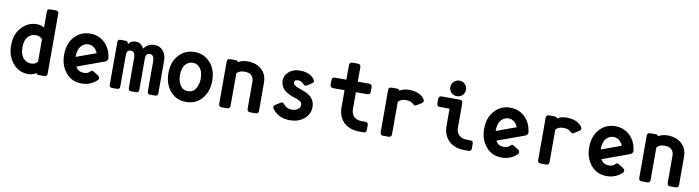

<svg xmlns="http://www.w3.org/2000/svg" viewBox="-31 -1421 7678 2110"><g transform="rotate(10 3808.5 -366.0)"><path d="M468.8 0Q468.8 0 405.3 0Q380.4 0 380.4 -17.6Q338.4 9.8 289.6 9.8Q191.4 9.8 127 -60.1Q50.3 -142.6 50.3 -268.6Q50.3 -398.4 127 -476.6Q196.3 -546.9 289.6 -546.9Q334.5 -546.9 373.5 -523.9V-701.2Q373.5 -732.4 405.3 -732.4H468.8Q500.5 -732.4 500.5 -701.2V-31.2Q500.5 0 468.8 0ZM373.5 -394Q346.7 -426.3 301.8 -426.3Q250.5 -426.3 217.3 -392.6Q177.2 -351.6 177.2 -269.3Q177.2 -187 215.8 -146.5Q251.5 -109.9 302.2 -109.9Q347.7 -109.9 373.5 -143.6Z M885.7 9.8Q781.7 9.8 717.3 -60.5Q642.1 -142.6 642.1 -268.6Q642.1 -398.9 717.3 -476.6Q785.6 -546.9 886.7 -546.9Q987.8 -546.9 1056.2 -476.6Q1114.7 -416 1128.4 -320.3Q1128.9 -316.9 1128.9 -313.5Q1128.9 -284.2 1097.2 -272.5L796.9 -163.1Q800.3 -157.2 808.1 -146.5Q835 -109.9 888.7 -109.9Q930.7 -109.9 951.2 -130.9Q967.8 -147.9 977.1 -147.9Q986.8 -147.9 998 -140.6L1048.3 -108.4Q1065.9 -97.2 1065.9 -82Q1065.9 -68.4 1058.1 -60.5Q987.8 9.8 885.7 9.8ZM770.5 -266.6Q770.5 -266.6 991.2 -347.2Q982.9 -373 963.9 -393.1Q931.6 -427.2 886.7 -427.2Q841.8 -427.2 809.6 -393.1Q770.5 -351.6 770.5 -266.6Z M1225.6 0Q1193.8 0 1193.8 -31.2V-505.9Q1193.8 -537.1 1225.6 -537.1H1279.3Q1311 -537.1 1311 -505.9V-501Q1338.4 -546.9 1394.5 -546.9Q1439.5 -546.9 1465.3 -515.6Q1475.6 -503.4 1485.8 -483.9Q1529.3 -546.9 1602.1 -546.9Q1658.2 -546.9 1691.9 -512.2Q1735.8 -467.8 1735.8 -398.4V-31.2Q1735.8 0 1704.1 0H1650.4Q1618.7 0 1618.7 -31.2V-364.3Q1618.7 -405.3 1605 -423.3Q1592.8 -439.9 1569.8 -439.9Q1523.4 -439.5 1523.4 -386.2V-31.2Q1523.4 0 1491.7 0H1438Q1406.2 0 1406.2 -31.2V-364.3Q1406.2 -405.8 1392.1 -423.8Q1379.9 -439.9 1357.4 -439.9Q1311 -439.5 1311 -386.2V-31.2Q1311 0 1279.3 0Z M2129.4 -146.5Q2167 -197.8 2167 -269Q2167 -351.1 2127.9 -393.1Q2095.7 -427.2 2050.8 -427.2Q2005.9 -427.2 1973.6 -393.1Q1934.6 -351.1 1934.6 -269Q1934.6 -197.8 1972.2 -146.5Q1999 -109.9 2050.8 -109.9Q2102.5 -109.9 2129.4 -146.5ZM1881.3 -60.5Q1806.2 -142.6 1806.2 -268.6Q1806.2 -398.9 1881.3 -476.6Q1949.7 -546.9 2050.8 -546.9Q2151.9 -546.9 2220.2 -476.6Q2295.4 -398.9 2295.4 -268.6Q2295.4 -142.6 2220.2 -60.5Q2155.8 9.8 2050.8 9.8Q1945.8 9.8 1881.3 -60.5Z M2448.7 0Q2414.6 0 2414.6 -33.7V-503.4Q2414.6 -537.1 2448.7 -537.1H2507.3Q2531.7 -537.1 2538.6 -520Q2582 -546.9 2640.6 -546.9Q2738.8 -546.9 2797.9 -493.7Q2858.9 -439 2858.9 -344.7V-33.7Q2858.9 0 2824.7 0H2766.1Q2731.9 0 2731.9 -33.7V-337.9Q2731.9 -380.4 2705.8 -405Q2679.7 -429.7 2628.4 -429.7Q2569.3 -429.7 2541.5 -395V-33.7Q2541.5 0 2507.3 0Z M3210 9.8Q3083 9.8 3014.2 -80.6Q3006.3 -90.8 3006.3 -102.1Q3006.3 -117.2 3023.9 -128.4L3073.7 -160.2Q3085.4 -167.5 3094.7 -167.5Q3107.4 -167 3120.6 -150.4Q3154.8 -107.9 3208.5 -107.9Q3248 -107.9 3276.4 -127.4Q3303.7 -147 3303.7 -175.3Q3303.7 -196.8 3288.6 -210.9Q3275.4 -223.1 3249 -232.4L3195.8 -251Q3135.3 -272 3101.6 -303.7Q3056.6 -345.7 3056.6 -406.7Q3056.6 -467.8 3110.8 -511.2Q3155.8 -546.9 3229 -546.9Q3335.9 -546.9 3388.7 -479Q3396.5 -468.3 3396.5 -457.5Q3396.5 -442.4 3378.9 -431.2L3331.5 -400.9Q3320.3 -393.6 3310.5 -393.6Q3300.3 -393.6 3284.7 -410.6Q3259.8 -438 3228 -438Q3193.8 -438 3186 -419.9Q3183.6 -414.1 3183.6 -405.3Q3183.6 -377 3241.2 -356L3306.2 -332Q3360.8 -312 3391.1 -279.8Q3430.7 -237.8 3430.7 -177.2Q3430.7 -98.1 3372.1 -46.4Q3307.6 9.8 3210 9.8Z M3989.3 0Q3868.7 0 3805.2 -66.4Q3745.1 -129.4 3745.1 -228.5V-419.9H3618.2Q3584 -419.9 3584 -453.6V-503.4Q3584 -537.1 3618.2 -537.1H3745.1V-698.7Q3745.1 -732.4 3779.3 -732.4H3837.9Q3872.1 -732.4 3872.1 -698.7V-537.1H3998Q4032.2 -537.1 4032.2 -503.4V-453.6Q4032.2 -419.9 3998 -419.9H3872.1V-230Q3872.1 -177.2 3904.8 -147Q3937 -117.2 3989.3 -117.2H4030.3Q4062.5 -117.2 4062.5 -85.9V-31.2Q4062.5 0 4030.3 0Z M4250.5 0Q4216.3 0 4216.3 -33.7V-503.4Q4216.3 -537.1 4250.5 -537.1H4309.1Q4333.5 -537.1 4340.3 -520Q4383.8 -546.9 4442.4 -546.9Q4563.5 -546.9 4615.2 -475.6Q4623 -464.8 4623 -454.1Q4623 -439 4605.5 -427.7L4554.7 -395.5Q4542 -387.7 4533.7 -387.7Q4525.4 -388.7 4507.8 -405.3Q4481.4 -429.7 4430.2 -429.7Q4371.1 -429.7 4343.3 -395V-33.7Q4343.3 0 4309.1 0Z M4971.2 -742.2Q5008.8 -742.2 5032.7 -717.8Q5058.6 -691.4 5058.6 -655.8Q5058.6 -618.2 5033.2 -593.8Q5007.8 -569.3 4971.2 -569.3Q4935.1 -569.3 4910.2 -593.3Q4883.8 -618.7 4883.8 -655.8Q4883.8 -692.9 4910.2 -717.8Q4936 -742.2 4971.2 -742.2ZM5161.1 0Q5040.5 0 4977.1 -66.4Q4917 -129.4 4917 -228.5V-419.9H4809.6Q4775.4 -419.9 4775.4 -453.6V-503.4Q4775.4 -537.1 4809.6 -537.1H5009.8Q5043.9 -537.1 5043.9 -503.4V-230Q5043.9 -177.2 5076.7 -147Q5108.9 -117.2 5161.1 -117.2H5202.1Q5234.4 -117.2 5234.4 -85.9V-31.2Q5234.4 0 5202.1 0Z M5573.2 9.8Q5469.2 9.8 5404.8 -60.5Q5329.6 -142.6 5329.6 -268.6Q5329.6 -398.9 5404.8 -476.6Q5473.1 -546.9 5574.2 -546.9Q5675.3 -546.9 5743.7 -476.6Q5802.2 -416 5815.9 -320.3Q5816.4 -316.9 5816.4 -313.5Q5816.4 -284.2 5784.7 -272.5L5484.4 -163.1Q5487.8 -157.2 5495.6 -146.5Q5522.5 -109.9 5576.2 -109.9Q5618.2 -109.9 5638.7 -130.9Q5655.3 -147.9 5664.6 -147.9Q5674.3 -147.9 5685.5 -140.6L5735.8 -108.4Q5753.4 -97.2 5753.4 -82Q5753.4 -68.4 5745.6 -60.5Q5675.3 9.8 5573.2 9.8ZM5458 -266.6Q5458 -266.6 5678.7 -347.2Q5670.4 -373 5651.4 -393.1Q5619.1 -427.2 5574.2 -427.2Q5529.3 -427.2 5497.1 -393.1Q5458 -351.6 5458 -266.6Z M6008.3 0Q5974.1 0 5974.1 -33.7V-503.4Q5974.1 -537.1 6008.3 -537.1H6066.9Q6091.3 -537.1 6098.1 -520Q6141.6 -546.9 6200.2 -546.9Q6321.3 -546.9 6373 -475.6Q6380.9 -464.8 6380.9 -454.1Q6380.9 -439 6363.3 -427.7L6312.5 -395.5Q6299.8 -387.7 6291.5 -387.7Q6283.2 -388.7 6265.6 -405.3Q6239.3 -429.7 6188 -429.7Q6128.9 -429.7 6101.1 -395V-33.7Q6101.1 0 6066.9 0Z M6745.1 9.8Q6641.1 9.8 6576.7 -60.5Q6501.5 -142.6 6501.5 -268.6Q6501.5 -398.9 6576.7 -476.6Q6645 -546.9 6746.1 -546.9Q6847.2 -546.9 6915.5 -476.6Q6974.1 -416 6987.8 -320.3Q6988.3 -316.9 6988.3 -313.5Q6988.3 -284.2 6956.5 -272.5L6656.2 -163.1Q6659.7 -157.2 6667.5 -146.5Q6694.3 -109.9 6748 -109.9Q6790 -109.9 6810.5 -130.9Q6827.1 -147.9 6836.4 -147.9Q6846.2 -147.9 6857.4 -140.6L6907.7 -108.4Q6925.3 -97.2 6925.3 -82Q6925.3 -68.4 6917.5 -60.5Q6847.2 9.8 6745.1 9.8ZM6629.9 -266.6Q6629.9 -266.6 6850.6 -347.2Q6842.3 -373 6823.2 -393.1Q6791 -427.2 6746.1 -427.2Q6701.2 -427.2 6668.9 -393.1Q6629.9 -351.6 6629.9 -266.6Z M7136.2 0Q7102.1 0 7102.1 -33.7V-503.4Q7102.1 -537.1 7136.2 -537.1H7194.8Q7219.2 -537.1 7226.1 -520Q7269.5 -546.9 7328.1 -546.9Q7426.3 -546.9 7485.4 -493.7Q7546.4 -439 7546.4 -344.7V-33.7Q7546.4 0 7512.2 0H7453.6Q7419.4 0 7419.4 -33.7V-337.9Q7419.4 -380.4 7393.3 -405Q7367.2 -429.7 7315.9 -429.7Q7256.8 -429.7 7229 -395V-33.7Q7229 0 7194.8 0Z"/></g></svg>

Font: Simply Mono
Style: Bold
Weight: 700
Designer: Wojciech Kalinowski "wmk69" (wmk69@o2.pl)
Foundry: Wojciech Kalinowski "wmk69" (wmk69@o2.pl)
Version: Version 1.0.0